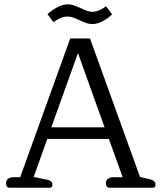

<svg xmlns="http://www.w3.org/2000/svg" viewBox="-20 -874 751 894"><path d="M350 -780Q333 -788 320.5 -792.5Q308 -797 295 -797Q278 -797 262.5 -790.5Q247 -784 229 -771L201 -808Q223 -828 248.5 -841Q274 -854 296 -854Q309 -854 322.5 -849.5Q336 -845 356 -836Q390 -819 409 -819Q440 -819 474 -845L502 -807Q481 -787 456.5 -774.5Q432 -762 410 -762Q395 -762 382 -766.5Q369 -771 350 -780ZM8 -21Q8 -34 17.5 -41.5Q27 -49 44 -49H74L307 -695H399L632 -50L676 -40Q704 -34 704 -15Q704 0 693 0H490Q482 0 477.5 -5.5Q473 -11 473 -21Q473 -34 483 -41.5Q493 -49 510 -49H551L487 -227H200L137 -50L196 -38Q224 -33 224 -14Q224 0 213 0H25Q8 0 8 -21ZM467 -281 343 -627 219 -281Z"/></svg>

Font: Maitree
Style: Regular
Weight: 400
Designer: CadsonDemak Team
Foundry: CadsonDemak
Version: Version 1.001